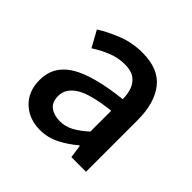

<svg xmlns="http://www.w3.org/2000/svg" viewBox="-148 -711 872 872"><g transform="rotate(45 287.5 -275.0)"><path d="M217 14Q146 14 100.5 -29.5Q55 -73 55 -146Q55 -235 133.5 -283.5Q212 -332 384 -351Q384 -383 374.5 -410Q365 -437 342.5 -453.5Q320 -470 279 -470Q236 -470 195.5 -453.5Q155 -437 120 -414L77 -492Q120 -519 176.5 -541.5Q233 -564 299 -564Q402 -564 450.5 -502.5Q499 -441 499 -331V0H405L396 -63H392Q355 -31 311 -8.5Q267 14 217 14ZM252 -78Q288 -78 319 -95Q350 -112 384 -143V-277Q262 -263 214 -232Q166 -201 166 -155Q166 -114 190.5 -96Q215 -78 252 -78Z"/></g></svg>

Font: Source Han Sans SC Medium
Style: Regular
Weight: 500
Designer: Ryoko NISHIZUKA 西塚涼子 (kana, bopomofo & ideographs); Paul D. Hunt (Latin, Greek & Cyrillic); Sandoll Communications 산돌커뮤니
Foundry: Adobe
Version: Version 2.004;hotconv 1.0.118;makeotfexe 2.5.65603